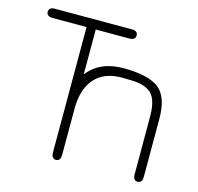

<svg xmlns="http://www.w3.org/2000/svg" viewBox="-96 -738 874 847"><g transform="rotate(15 341.0 -314.5)"><path d="M404 -594H251V-389Q306 -461 414 -461Q527 -461 575.5 -424Q624 -387 624 -286V-23Q624 7 603 7Q582 7 582 -23V-286Q582 -375 540 -399Q518 -412 493 -415.5Q468 -419 417 -419Q337 -419 294 -370.5Q251 -322 251 -232V-23Q251 7 230 7Q209 7 209 -23V-594H54Q26 -594 26 -615Q26 -636 54 -636H404Q432 -636 432 -615Q432 -594 404 -594Z"/></g></svg>

Font: Jura Light
Style: Regular
Weight: 300
Designer: Daniel Johnson, Alexei Vanyashin
Foundry: Daniel Johnson
Version: Version 5.103